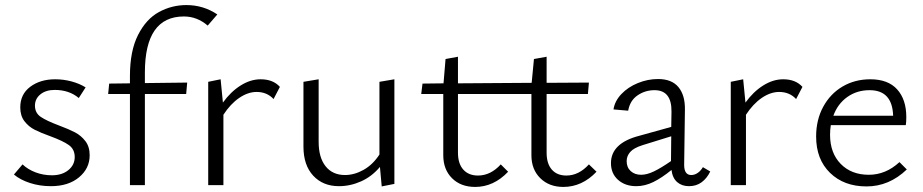

<svg xmlns="http://www.w3.org/2000/svg" viewBox="-20 -731 3645 758"><path d="M35 -42 69 -82Q90 -62 120.5 -50.5Q151 -39 185 -39Q225 -39 250 -59.5Q275 -80 275 -111Q275 -142 251.5 -158.5Q228 -175 179 -193Q140 -207 116.5 -219Q93 -231 76.5 -252.5Q60 -274 60 -307Q60 -359 99.5 -388.5Q139 -418 198 -418Q231 -418 262.5 -409.5Q294 -401 318 -386L291 -344Q253 -376 196 -376Q161 -376 139.5 -358.5Q118 -341 118 -314Q118 -285 141 -269.5Q164 -254 212 -236Q252 -221 276 -208.5Q300 -196 317 -174Q334 -152 334 -118Q334 -66 292 -31Q250 4 181 4Q137 4 98.5 -8.5Q60 -21 35 -42Z M552 -445V-403L719 -405L715 -360H552V0H493V-360H407L411 -401L493 -402V-431Q493 -530 525 -593Q557 -656 607.5 -683.5Q658 -711 716 -711Q783 -711 838 -674L800 -630Q758 -666 706 -666Q552 -666 552 -445Z M1085 -388 1060 -340Q1034 -368 993 -368Q959 -368 924.5 -344.5Q890 -321 862 -278V0H802V-408L851 -418L860 -326Q891 -369 930 -393.5Q969 -418 1009 -418Q1058 -418 1085 -388Z M1537 -418V-5L1487 5L1480 -72Q1448 -34 1405.5 -15Q1363 4 1318 4Q1255 4 1216.5 -37.5Q1178 -79 1178 -152V-408L1238 -418V-171Q1238 -109 1265.5 -74.5Q1293 -40 1342 -40Q1379 -40 1415.5 -60.5Q1452 -81 1478 -121V-408Z M2335 -53Q2278 7 2204 7Q2148 7 2113 -27.5Q2078 -62 2078 -118V-360H1788V-128Q1788 -85 1809 -61.5Q1830 -38 1867 -38Q1917 -38 1957 -82L1986 -53Q1929 7 1856 7Q1799 7 1764.5 -27.5Q1730 -62 1730 -118V-360H1643L1648 -401L1731 -402L1739 -498L1788 -507V-402L2079 -404L2088 -498L2138 -507V-404L2305 -405L2301 -360H2138V-128Q2138 -85 2158.5 -61.5Q2179 -38 2216 -38Q2265 -38 2305 -82Z M2784 -54Q2771 -27 2750 -11.5Q2729 4 2700 4Q2672 4 2653.5 -12Q2635 -28 2631 -60Q2593 -29 2559.5 -12.5Q2526 4 2492 4Q2448 4 2420 -21Q2392 -46 2392 -87Q2392 -166 2504 -195L2630 -230L2631 -290Q2632 -375 2564 -375Q2527 -375 2497 -354.5Q2467 -334 2460 -294L2402 -299Q2407 -332 2433 -359.5Q2459 -387 2498 -403Q2537 -419 2578 -419Q2632 -419 2658.5 -387Q2685 -355 2684 -298L2681 -80Q2681 -40 2709 -40Q2722 -40 2734 -48Q2746 -56 2755 -71ZM2511 -41Q2534 -41 2562 -54.5Q2590 -68 2629 -95L2630 -193L2517 -158Q2482 -147 2468 -131Q2454 -115 2454 -95Q2454 -70 2470 -55.5Q2486 -41 2511 -41Z M3148 -388 3123 -340Q3097 -368 3056 -368Q3022 -368 2987.5 -344.5Q2953 -321 2925 -278V0H2865V-408L2914 -418L2923 -326Q2954 -369 2993 -393.5Q3032 -418 3072 -418Q3121 -418 3148 -388Z M3560 -62Q3490 5 3401 5Q3312 5 3257 -48.5Q3202 -102 3202 -192Q3202 -258 3230 -309.5Q3258 -361 3306.5 -389.5Q3355 -418 3416 -418Q3486 -418 3522 -378Q3558 -338 3558 -269Q3558 -248 3556 -237H3260Q3257 -219 3257 -199Q3257 -127 3299 -84Q3341 -41 3410 -41Q3477 -41 3531 -91ZM3270 -274H3506Q3503 -375 3413 -375Q3363 -375 3325 -348Q3287 -321 3270 -274Z"/></svg>

Font: Ysabeau Semilight
Style: Regular
Weight: 300
Designer: Christian Thalmann (Catharsis Fonts)
Version: Version 0.003